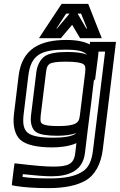

<svg xmlns="http://www.w3.org/2000/svg" viewBox="-20 -725 618 990"><path d="M76 -334 52 -137C45 -79 56 -30 85 -4C114 22 171 35 249 35C284 35 335 31 374 13L368 64C361 123 330 134 253 134C214 134 157 129 82 120L55 117L51 145L43 209L41 230L61 234C104 241 161 245 231 245C310 245 376 232 421 206C470 178 501 120 510 46L575 -484L578 -509H553H469H444L443 -496C414 -511 373 -519 323 -519C186 -519 93 -473 76 -334ZM392 -131C389 -105 383 -96 369 -88C352 -79 324 -75 281 -75C234 -75 209 -79 198 -87C189 -92 187 -102 190 -131L217 -350C220 -378 225 -388 235 -395C247 -403 272 -407 320 -407C371 -407 398 -402 410 -394C420 -387 422 -377 419 -350L392 -131ZM428 -443C406 -453 370 -457 326 -457C274 -457 232 -450 211 -435C187 -419 171 -386 167 -350L140 -131C135 -93 144 -59 166 -44C185 -31 224 -25 275 -25C315 -25 349 -30 374 -39C353 -20 302 -15 255 -15C183 -15 142 -24 121 -42C102 -60 96 -87 102 -137L126 -334C139 -443 192 -469 317 -469C380 -469 413 -461 428 -443ZM442 -131 448 -177 465 -318 467 -311 470 -312 486 -437 488 -459H522L460 46C453 110 434 144 400 163C363 185 311 195 237 195C180 195 133 193 96 187L98 173C161 180 211 184 246 184C333 184 407 157 418 64L432 -52L442 -131ZM223 -528H281H294L302 -538L352 -597L387 -538L393 -528H406H464H505L490 -565L440 -692L435 -705H420H313H298L289 -692L205 -565L181 -528H223ZM379 -655H398L429 -578H425L380 -655H379ZM271 -578 321 -655H339L274 -578H271Z"/></svg>

Font: Gamestation Text Outline
Style: Italic
Weight: 400
Designer: Jonas Hecksher
Foundry: Jonas Hecksher, Playtypeª, e-types AS
Version: Version 1.003